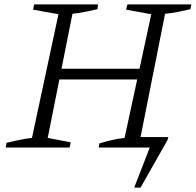

<svg xmlns="http://www.w3.org/2000/svg" viewBox="-20 -674 894 877"><path d="M6 0 10 -22Q41 -29 69.5 -35Q98 -41 126 -44L247 -609L131 -630L136 -654H428L425 -632Q398 -626 369.5 -620Q341 -614 311 -611L198 -44L303 -24L298 0ZM218 -311 227 -360H652L643 -311ZM850 -632Q823 -626 794.5 -620Q766 -614 734 -611L622 -48H749L745 -34L622 183H593L664 0H431L434 -19Q468 -29 494.5 -35Q521 -41 549 -44L671 -609L556 -630L562 -654H854Z"/></svg>

Font: Piazzolla 8pt ExtraLight
Style: Italic
Weight: 250
Italic angle: -11.3°
Designer: Juan Pablo del Peral
Foundry: Huerta Tipografica
Version: Version 2.001